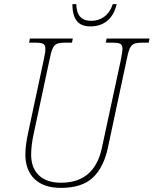

<svg xmlns="http://www.w3.org/2000/svg" viewBox="-20 -901 745 931"><path d="M103 -152Q103 -196 117 -260L191 -606Q200 -645 200 -663Q200 -682 190 -688Q180 -694 154 -694H121L125 -714H333L329 -694H294Q268 -694 255 -688Q242 -682 234.5 -664.5Q227 -647 219 -606L145 -260Q131 -198 131 -151Q131 -87 168.5 -51Q206 -15 276 -15Q438 -15 474 -184L565 -606Q574 -653 574 -663Q574 -682 564 -688Q554 -694 528 -694H493L497 -714H705L701 -694H668Q642 -694 629 -688Q616 -682 608.5 -664.5Q601 -647 593 -606L503 -184Q483 -90 430.5 -40Q378 10 275 10Q192 10 147.5 -33Q103 -76 103 -152ZM331 -881H350Q351 -800 422 -800Q458 -800 485.5 -820Q513 -840 527 -881H546Q533 -827 500 -800Q467 -773 419 -773Q372 -773 351.5 -800.5Q331 -828 331 -881Z"/></svg>

Font: Noto Serif NarrowThin
Style: Italic
Weight: 250
Width: 4
Italic angle: -12°
Designer: Monotype Design Team
Foundry: Monotype Imaging Inc.
Version: Version 1.001